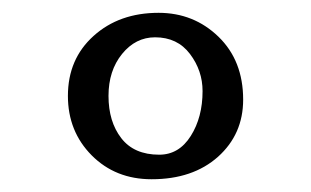

<svg xmlns="http://www.w3.org/2000/svg" viewBox="-20 -660 483 298"><path d="M215.3 -381.8Q159.2 -381.8 122.3 -418.9Q85.4 -456.1 85.4 -511.2Q85.4 -568.4 125.2 -604.2Q165 -640.1 226.1 -640.1Q280.8 -640.1 319.1 -603Q357.4 -565.9 357.4 -505.4Q357.4 -451.7 318.4 -416.7Q279.3 -381.8 215.3 -381.8ZM227.1 -419.9Q257.8 -419.9 276.1 -449Q294.4 -478 294.4 -518.6Q294.4 -550.3 274.9 -576.2Q255.4 -602.1 220.7 -602.1Q190.4 -602.1 169.4 -576.2Q148.4 -550.3 148.4 -511.2Q148.4 -471.2 168.2 -445.6Q188 -419.9 227.1 -419.9Z"/></svg>

Font: Elstob 18pt
Style: Regular
Weight: 400
Designer: Peter S. Baker
Version: Version 1.015